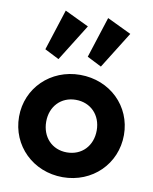

<svg xmlns="http://www.w3.org/2000/svg" viewBox="-88 -856 745 932"><g transform="rotate(10 284.5 -389.5)"><path d="M285 10C431 10 543 -100 543 -243C543 -385 431 -494 284 -494C138 -494 26 -384 26 -243C26 -100 139 10 285 10ZM95 -587 166 -551 279 -732 160 -789ZM160 -242C160 -317 211 -371 284 -371C357 -371 409 -318 409 -242C409 -166 358 -112 284 -112C211 -112 160 -166 160 -242ZM304 -587 375 -551 488 -732 369 -789Z"/></g></svg>

Font: MV Cash SemiBold
Style: Regular
Weight: 600
Designer: Rodrigo Fuenzalida
Foundry: fragTYPE
Version: Version 1.100;Glyphs 3.1.2 (3151)